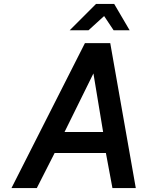

<svg xmlns="http://www.w3.org/2000/svg" viewBox="-20 -950 717 970"><path d="M332 -797 465 -930H557L635 -797H554L506 -869L427 -797ZM38 0 409 -732H537L666 0H548L515 -177H256L166 0ZM306 -283H501L452 -579Z"/></svg>

Font: Exo
Style: DemiBoldItalic
Weight: 600
Designer: Natanael Gama
Version: Version 1